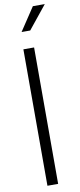

<svg xmlns="http://www.w3.org/2000/svg" viewBox="-110 -1059 456 1095"><g transform="rotate(-10 118.0 -511.5)"><path d="M71 0V-790H133V0ZM78 -889 167 -1023H236L128 -889Z"/></g></svg>

Font: BDO Grotesk Light
Style: Regular
Weight: 300
Designer: Deni Anggara
Foundry: Lokal Container
Version: Version 2.000